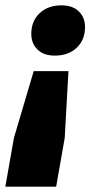

<svg xmlns="http://www.w3.org/2000/svg" viewBox="-38 -516 360 718"><path d="M-18 182 14 0 88 -250H218L204 0L172 182ZM167 -308Q125 -308 102 -331Q79 -354 79 -389Q79 -437 110 -466.5Q141 -496 192 -496Q234 -496 257 -473Q280 -450 280 -415Q280 -367 249 -337.5Q218 -308 167 -308Z"/></svg>

Font: Celebes Black
Style: Italic
Weight: 900
Italic angle: -10°
Designer: Anugrah Pasau
Foundry: Lafontype
Version: Version 1.000; ttfautohint (v1.8.4)